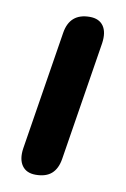

<svg xmlns="http://www.w3.org/2000/svg" viewBox="-65 -538 385 588"><g transform="rotate(10 127.5 -244.5)"><path d="M87 8Q58 8 44.5 -11.5Q31 -31 36 -65L95 -435Q100 -466 118 -481.5Q136 -497 167 -497Q196 -497 209.5 -478Q223 -459 218 -424L159 -54Q154 -23 136.5 -7.5Q119 8 87 8Z"/></g></svg>

Font: Nunito ExtraLight
Style: Bold Italic
Weight: 700
Italic angle: -9°
Version: Version 3.602